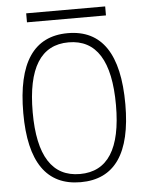

<svg xmlns="http://www.w3.org/2000/svg" viewBox="-56 -860 699 915"><g transform="rotate(-5 293.0 -402.0)"><path d="M293 9.8Q48.8 9.8 48.8 -341.8Q48.8 -703.1 293 -703.1Q537.1 -703.1 537.1 -341.8Q537.1 9.8 293 9.8ZM293 -29.3Q492.2 -29.3 492.2 -341.8Q492.2 -659.2 293 -659.2Q93.8 -659.2 93.8 -341.8Q93.8 -29.3 293 -29.3ZM104 -771.5V-814.5H481.9V-771.5Z"/></g></svg>

Font: Caskaydia Cove ExtraLight
Style: Regular
Weight: 200
Monospace: yes
Designer: Aaron Bell
Foundry: Saja Typeworks
Version: Version 4.300; ttfautohint (v1.8.3)